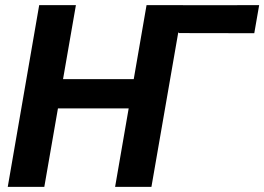

<svg xmlns="http://www.w3.org/2000/svg" viewBox="-20 -731 1034 751"><path d="M993.7 -710.9 974.6 -601.1 680.2 -601.6 581.5 -710.4ZM544.4 -421.4 524.4 -307.1H163.6L183.6 -421.4ZM276.9 -710.9 153.3 0H10.3L133.3 -710.9ZM695.8 -710.9 572.3 0H430.2L553.2 -710.9Z"/></svg>

Font: Roboto
Style: Bold Italic
Weight: 700
Italic angle: -12°
Designer: Christian Robertson
Foundry: Google
Version: Version 3.0